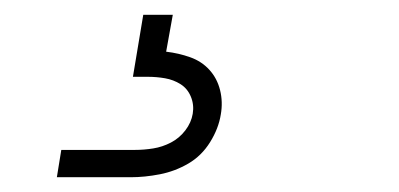

<svg xmlns="http://www.w3.org/2000/svg" viewBox="-20 -20 540 260"><path d="M57 220 63 183H163Q175 183 187.5 181Q200 179 211.5 173Q223 167 231 156.5Q239 146 241 134Q243 122 238.5 111Q234 100 224.5 94Q215 88 203.5 86Q192 84 180 84H160L174 0H214L205 50Q222 52 237.5 57.5Q253 63 263.5 74.5Q274 86 278 102Q282 118 279 135Q276 154 264.5 172.5Q253 191 235 201.5Q217 212 196.5 216Q176 220 157 220Z"/></svg>

Font: Iosevka SS18 Extralight
Style: Italic
Weight: 200
Italic angle: -9°
Monospace: yes
Designer: Belleve Invis
Foundry: Belleve Invis
Version: Version 25.1.1; ttfautohint (v1.8.4)